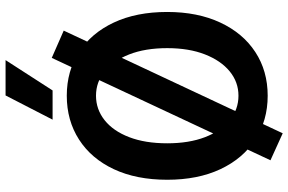

<svg xmlns="http://www.w3.org/2000/svg" viewBox="-193 -777 1036 690"><g transform="rotate(-90 325.0 -432.0)"><path d="M326 12Q237 12 168.5 -32.5Q100 -77 62 -158Q24 -239 24 -349Q24 -460 62 -541Q100 -622 168.5 -666Q237 -710 326 -710Q415 -710 483 -666Q551 -622 589 -541Q627 -460 627 -349Q627 -240 589 -158.5Q551 -77 483 -32.5Q415 12 326 12ZM326 -93Q375 -93 413.5 -124.5Q452 -156 474.5 -213.5Q497 -271 497 -349Q497 -428 474.5 -485.5Q452 -543 413.5 -574Q375 -605 326 -605Q277 -605 238 -574Q199 -543 177 -485.5Q155 -428 155 -349Q155 -271 177 -213.5Q199 -156 238 -124.5Q277 -93 326 -93ZM191 66 94 22 462 -764 560 -721ZM240 -761 327 -930H454L345 -761Z"/></g></svg>

Font: Azeret Mono Thin Medium
Style: Regular
Weight: 500
Version: Version 1.002